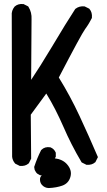

<svg xmlns="http://www.w3.org/2000/svg" viewBox="-20 -827 540 966"><path d="M225.6 119.1Q215.3 119.1 206.1 114.7Q196.8 110.4 189.9 102.1Q179.2 88.9 181.6 69.3L182.1 67.9L182.6 66.4Q185.1 60.1 189.9 54.7Q188.5 54.7 187.5 54.7Q186.5 54.7 185.5 54.7Q184.6 54.7 183.6 54.7H181.6L179.7 53.7Q174.3 51.3 169.4 47.9Q164.6 44.4 161.1 39.6Q157.7 34.7 155.3 29.3L154.8 28.3L154.3 26.9L152.3 15.1L151.9 12.7L152.8 10.7Q166.5 -31.2 186.5 -70.8L187.5 -72.3L188.5 -73.2Q205.6 -90.3 232.9 -85.9L234.4 -85.4L235.4 -85Q252.4 -77.6 259.8 -60.5L260.7 -58.6V-56.6V-41V-38.1L259.3 -36.1L255.9 -30.3Q293.5 -25.9 315.9 -2Q343.8 28.8 334.5 62Q325.7 95.2 293.5 106.9Q264.6 117.2 226.1 119.1ZM77.6 6.8 58.1 -2.9 56.2 -3.9 55.2 -5.4Q49.3 -12.2 45.7 -20.5Q42 -28.8 41 -38.1V-38.6V-39.1L39.1 -759.8V-760.3V-760.7Q40 -767.1 41.7 -772.7Q43.5 -778.3 46.4 -783.4Q49.3 -788.6 53.2 -793.5L53.7 -793.9L54.2 -794.4Q70.8 -809.1 96.7 -806.6H98.6L100.1 -805.7L119.6 -795.9L122.1 -794.4L123.5 -792Q140.6 -764.6 138.7 -730L136.7 -425.3Q179.2 -488.3 240.2 -589.8Q277.3 -652.3 306.9 -700.2Q336.4 -748 357.9 -780.8L358.9 -782.2L360.4 -783.2Q378.9 -797.4 404.3 -794.9H406.2L407.7 -793.9L427.2 -784.2L429.2 -783.2L430.2 -781.7Q444.8 -765.1 442.4 -738.3V-736.3L441.4 -734.9Q438.5 -729.5 435.5 -723.9Q432.6 -718.3 429.4 -712.9Q426.3 -707.5 422.9 -702.1Q419.4 -696.8 415.8 -691.4Q412.1 -686 408.2 -680.7Q390.1 -656.2 275.9 -437Q333 -344.7 379.9 -244.1Q427.7 -141.6 470.7 -41L472.7 -36.6L470.7 -32.7L460.9 -13.2L460 -11.2L458.5 -10.3Q441.9 4.4 416 2H414.1L412.6 1L393.1 -8.8L390.6 -10.3L389.2 -12.7Q337.9 -99.1 297.9 -191.9Q279.3 -234.4 258.1 -275.9Q236.8 -317.4 212.9 -356.4L134.8 -250L136.7 -31.2V-28.8L135.7 -26.9L126 -7.3L125 -5.4L123.5 -4.4Q115.2 2.9 104.5 5.9Q93.8 8.8 81.1 7.8H79.1Z"/></svg>

Font: NaikaiFont
Style: Bold
Weight: 700
Version: Version 1.89